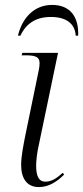

<svg xmlns="http://www.w3.org/2000/svg" viewBox="-20 -751 338 781"><path d="M53 -606H63C87 -657 128 -682 187 -682C248 -682 285 -656 288 -606H298C301 -683 265 -731 192 -731C118 -731 70 -677 53 -606ZM138 10C180 10 214 -14 241 -41L235 -48C211 -26 190 -12 164 -12C139 -12 127 -33 127 -77C127 -97 131 -133 138 -162L216 -536H71L68 -526H84C127 -526 141 -518 141 -494C141 -486 140 -477 138 -467L84 -205C76 -165 66 -116 66 -80C66 -26 89 10 138 10Z"/></svg>

Font: Noto Serif Display SemiCondensed Light
Style: Italic
Weight: 300
Width: 4
Italic angle: -12°
Designer: Monotype Design Team
Foundry: Monotype Imaging Inc.
Version: Version 2.009